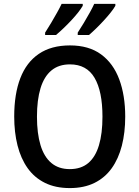

<svg xmlns="http://www.w3.org/2000/svg" viewBox="-20 -959 718 989"><path d="M625 -357.9Q625 -276.4 607.7 -208.7Q590.3 -141.1 555.4 -92.3Q520.5 -43.5 466.6 -16.8Q412.6 9.8 339.8 9.8Q265.6 9.8 211.4 -17.1Q157.2 -43.9 122.3 -93Q87.4 -142.1 70.3 -209.7Q53.2 -277.3 53.2 -358.9Q53.2 -474.6 84.7 -556.4Q116.2 -638.2 180.2 -681.6Q244.1 -725.1 340.3 -725.1Q437.5 -725.1 500.5 -679Q563.5 -632.8 594.2 -550.3Q625 -467.8 625 -357.9ZM170.4 -357.9Q170.4 -272 188.7 -211.4Q207 -150.9 244.6 -119.4Q282.2 -87.9 339.4 -87.9Q397.5 -87.9 434.6 -119.1Q471.7 -150.4 489.7 -210.7Q507.8 -271 507.8 -357.9Q507.8 -488.8 467 -558.1Q426.3 -627.4 340.3 -627.4Q282.2 -627.4 244.6 -595.9Q207 -564.5 188.7 -504.4Q170.4 -444.3 170.4 -357.9ZM574.2 -939V-929.2Q566.4 -915 550.5 -895Q534.7 -875 514.9 -853.5Q495.1 -832 474.9 -812.3Q454.6 -792.5 438.5 -778.8H380.4V-791Q395.5 -814 411.9 -841.3Q428.2 -868.7 442.6 -894.5Q457 -920.4 465.3 -939ZM406.2 -939V-929.2Q397.9 -914.6 382.6 -895Q367.2 -875.5 347.4 -854.2Q327.6 -833 307.1 -813.5Q286.6 -793.9 268.6 -778.8H212.4V-791Q227.5 -814.5 243.7 -841.6Q259.8 -868.7 274.2 -894.5Q288.6 -920.4 297.4 -939Z"/></svg>

Font: Open Sans SemiCondensed SemiBold
Style: Regular
Weight: 600
Width: 4
Designer: Monotype Design Team
Foundry: Monotype Imaging Inc.
Version: Version 3.000